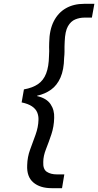

<svg xmlns="http://www.w3.org/2000/svg" viewBox="-20 -831 513 1003"><path d="M250 152Q189 152 154 122Q119 92 122 32Q123 -11 137.5 -50Q152 -89 166 -128Q180 -167 181 -204Q182 -225 174.5 -243.5Q167 -262 147 -275.5Q127 -289 93 -296L105 -364Q150 -372 178.5 -391.5Q207 -411 221 -447Q235 -483 236 -539Q237 -553 237 -564Q237 -575 236.5 -585.5Q236 -596 237 -608Q238 -675 261 -720Q284 -765 324.5 -788Q365 -811 419 -811H473L460 -739H421Q396 -739 373 -729.5Q350 -720 335 -694Q320 -668 318 -614Q317 -601 317 -588Q317 -575 317 -561Q317 -547 315 -529Q314 -467 296 -426Q278 -385 246.5 -362.5Q215 -340 174 -331V-329Q223 -318 244 -287Q265 -256 263 -215Q262 -170 248.5 -129.5Q235 -89 220.5 -52.5Q206 -16 206 15Q204 53 224.5 66.5Q245 80 277 80H316L304 152Z"/></svg>

Font: DM Sans 17pt
Style: Italic
Weight: 400
Italic angle: -10°
Version: Version 4.004;gftools[0.9.30]